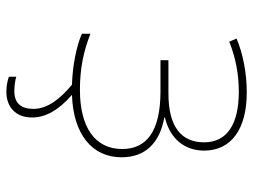

<svg xmlns="http://www.w3.org/2000/svg" viewBox="-116 -462 795 603"><g transform="rotate(90 281.5 -160.5)"><path d="M268 217C314 217 349 190 349 136C349 94 326 53 278 11C400 7 474 -51 474 -145C474 -220 428 -265 349 -279V-281C417 -297 453 -344 453 -404C453 -489 386 -538 270 -538C209 -538 149 -526 101 -506L111 -483C163 -504 216 -513 268 -513C369 -513 427 -477 427 -404C427 -333 379 -292 274 -292H169V-267H267C393 -267 448 -223 448 -147C448 -60 378 -14 262 -14C196 -14 142 -25 86 -47V-20C126 -3 185 9 246 11C288 46 322 86 322 132C322 171 304 192 266 192C249 192 231 189 221 186V209C232 213 249 217 268 217Z"/></g></svg>

Font: Noto Sans Mono SemiCondensed Thin
Style: Regular
Weight: 100
Width: 4
Designer: Monotype Design Team
Foundry: Monotype Imaging Inc.
Version: Version 2.014